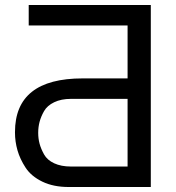

<svg xmlns="http://www.w3.org/2000/svg" viewBox="-20 -749 704 769"><path d="M40 -218V-220Q40 -435 311 -435H491V-647H95V-729H584V0H255Q194 0 149.5 -21.5Q105 -43 82.5 -77.5Q60 -112 50 -147Q40 -182 40 -218ZM264 -82H491V-353H264Q225 -353 197 -339.5Q169 -326 156.5 -304Q144 -282 138.5 -261Q133 -240 133 -217Q133 -194 138.5 -173.5Q144 -153 156.5 -130.5Q169 -108 197 -95Q225 -82 264 -82Z"/></svg>

Font: ColatingCofangSans
Style: Regular
Weight: 400
Foundry: GNU
Version: Version 412.227;June 27, 2022;FontCreator 11.0.0.2412 32-bit